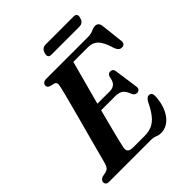

<svg xmlns="http://www.w3.org/2000/svg" viewBox="-234 -990 1146 1146"><g transform="rotate(-45 339.5 -417.0)"><path d="M247.5 -379H419Q442 -379 457.5 -392.5Q473 -406 479 -444.5Q483 -453 488.8 -457Q494.5 -461 502.5 -461Q514 -461 520.2 -455Q526.5 -449 528 -438.5L549 -289Q552 -272.5 545 -264.8Q538 -257 526 -256.5Q516.5 -256.5 510 -261.2Q503.5 -266 499 -274.5Q486.5 -309.5 469 -322.5Q451.5 -335.5 419 -335.5H234.5ZM385 0H33.5Q17 0 11 -6.5Q5 -13 5 -22.5Q5 -32 11.5 -38.8Q18 -45.5 28 -49L58.5 -55.5Q71.5 -59 78.8 -67Q86 -75 91.5 -92.5Q95 -105.5 103 -135.2Q111 -165 121.8 -205.8Q132.5 -246.5 145.2 -293.2Q158 -340 170.8 -387.5Q183.5 -435 195 -478Q206.5 -521 215 -554.5Q223.5 -588 227.5 -606Q232 -624.5 229 -633.8Q226 -643 216 -645.5L188 -652.5Q180.5 -655 174.8 -660Q169 -665 169 -674Q169 -685.5 177.5 -692.8Q186 -700 202 -700H552Q580.5 -700 598 -708.8Q615.5 -717.5 631 -717.5Q657 -717.5 662.5 -688.5L678.5 -545Q681 -530.5 675.2 -522.2Q669.5 -514 658 -512.5Q644.5 -511 635 -517.8Q625.5 -524.5 618 -543.5Q604.5 -588.5 589.5 -613Q574.5 -637.5 555.5 -647.2Q536.5 -657 510.5 -657H387.5Q381.5 -634 371 -596Q360.5 -558 347.8 -510.2Q335 -462.5 321 -410.8Q307 -359 293.5 -308.2Q280 -257.5 268.8 -213Q257.5 -168.5 249.5 -136Q241.5 -103.5 238.5 -89Q235 -74 237.8 -63.8Q240.5 -53.5 250.8 -48.5Q261 -43.5 279.5 -43.5H374.5Q410.5 -43.5 437.8 -55.5Q465 -67.5 488.2 -96Q511.5 -124.5 534.5 -173Q548 -198 566 -198Q589.5 -198 589 -168Q588 -129 577.5 -95.5Q567 -62 549.8 -37.5Q532.5 -13 509 0.5Q485.5 14 458 14Q439.5 14 423.5 7Q407.5 0 385 0ZM303.5 -813.5Q308.5 -831 318.8 -839.2Q329 -847.5 343.5 -847.5H581Q595.5 -847.5 601.2 -839.2Q607 -831 602 -814Q597.5 -796.5 587.2 -788.2Q577 -780 562 -780H324.5Q310 -780 304.5 -788.2Q299 -796.5 303.5 -813.5Z"/></g></svg>

Font: Fraunces SemiBold
Style: Italic
Weight: 600
Italic angle: -16°
Version: Version 1.000;[b76b70a41]